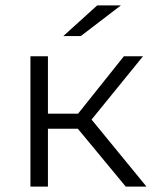

<svg xmlns="http://www.w3.org/2000/svg" viewBox="-20 -693 574 713"><path d="M269 -215H158V0H93V-484H158V-271H270L440 -484H511L320 -249L524 0H447ZM341 -673H429L280 -559H215Z"/></svg>

Font: Montserrat Ace
Style: Regular
Weight: 400
Designer: Julieta Ulanovsky
Foundry: Julieta Ulanovsky
Version: Version 1